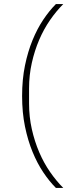

<svg xmlns="http://www.w3.org/2000/svg" viewBox="-20 -780 340 938"><path d="M88 -311Q88 -392 102 -460Q116 -528 139 -584Q162 -640 191.5 -684Q221 -728 253 -760H289Q255 -726 224.5 -682Q194 -638 171.5 -585.5Q149 -533 135.5 -473Q122 -413 122 -348V-274Q122 -209 135.5 -149Q149 -89 171.5 -36.5Q194 16 224.5 60Q255 104 289 138H253Q221 106 191.5 62Q162 18 139 -38Q116 -94 102 -162Q88 -230 88 -311Z"/></svg>

Font: IBM Plex Sans Condensed ExtraLight
Style: Regular
Weight: 200
Width: 3
Designer: Mike Abbink, Paul van der Laan, Pieter van Rosmalen
Foundry: Bold Monday
Version: Version 1.3